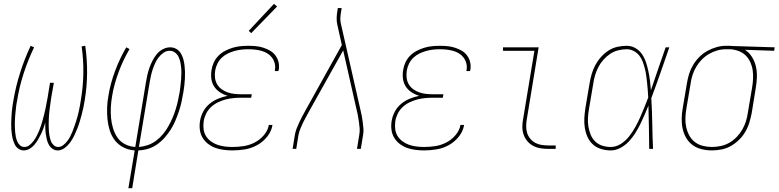

<svg xmlns="http://www.w3.org/2000/svg" viewBox="-20 -777 4063 1002"><path d="M281 8Q266 8 254 -0.5Q242 -9 235 -21.5Q228 -34 224.5 -48.5Q221 -63 219 -77.5Q217 -92 216.5 -107Q216 -122 216 -138Q212 -122 206.5 -107Q201 -92 194 -77.5Q187 -63 178.5 -48.5Q170 -34 159.5 -21.5Q149 -9 134.5 -0.5Q120 8 104 8Q90 8 77.5 0Q65 -8 58.5 -20.5Q52 -33 48 -46.5Q44 -60 42 -74.5Q40 -89 39 -103.5Q38 -118 38.5 -133Q39 -148 39.5 -163Q40 -178 41.5 -193Q43 -208 45 -223Q47 -238 50 -253Q62 -325 85 -397.5Q108 -470 140 -538L158 -530Q126 -464 103 -392.5Q80 -321 69 -250Q66 -237 64.5 -223.5Q63 -210 61.5 -196.5Q60 -183 59 -169.5Q58 -156 57.5 -142.5Q57 -129 57.5 -115.5Q58 -102 59 -89Q60 -76 62.5 -63.5Q65 -51 70 -39Q75 -27 84.5 -18.5Q94 -10 108 -10Q122 -10 134.5 -20Q147 -30 156 -42.5Q165 -55 172 -68.5Q179 -82 184.5 -95.5Q190 -109 194.5 -123Q199 -137 203 -151.5Q207 -166 210.5 -180Q214 -194 217 -208Q220 -222 222.5 -236.5Q225 -251 228 -265L241 -345H261L247 -265Q245 -251 243 -236.5Q241 -222 239 -208Q237 -194 236 -179.5Q235 -165 234.5 -151Q234 -137 234 -123Q234 -109 235 -95Q236 -81 238.5 -67.5Q241 -54 245.5 -41.5Q250 -29 260 -19.5Q270 -10 284 -10Q298 -10 310 -19.5Q322 -29 331 -40.5Q340 -52 346.5 -65Q353 -78 358.5 -91.5Q364 -105 368.5 -118.5Q373 -132 377.5 -145.5Q382 -159 385.5 -172.5Q389 -186 392 -200Q395 -214 397.5 -227.5Q400 -241 402 -255Q414 -326 415 -396Q416 -466 406 -535L425 -538Q435 -467 434.5 -396Q434 -325 422 -253Q419 -234 415 -215Q411 -196 406 -177.5Q401 -159 395.5 -140.5Q390 -122 382.5 -103.5Q375 -85 366.5 -67.5Q358 -50 346 -33.5Q334 -17 317 -4.5Q300 8 281 8Z M650 205 683 8Q652 6 625 -7.5Q598 -21 580 -44Q562 -67 553 -95.5Q544 -124 541 -154Q538 -184 539 -215.5Q540 -247 546 -278Q551 -310 560 -343Q569 -376 581 -408Q593 -440 607.5 -470.5Q622 -501 639 -530L656 -521Q639 -492 625 -462.5Q611 -433 599.5 -402Q588 -371 579 -339Q570 -307 565 -275Q560 -247 558.5 -218Q557 -189 559.5 -161.5Q562 -134 570 -107.5Q578 -81 593 -59Q608 -37 632.5 -24.5Q657 -12 686 -10L742 -350Q745 -369 749.5 -388Q754 -407 760.5 -425Q767 -443 776.5 -461.5Q786 -480 799 -495.5Q812 -511 830.5 -520.5Q849 -530 868 -530Q886 -530 900.5 -521.5Q915 -513 923.5 -499Q932 -485 936.5 -469Q941 -453 943 -436Q945 -419 945.5 -401.5Q946 -384 945 -366.5Q944 -349 942 -331.5Q940 -314 937 -296Q933 -271 927.5 -246Q922 -221 914 -197Q906 -173 896 -149Q886 -125 872 -102.5Q858 -80 840 -59.5Q822 -39 800 -23.5Q778 -8 753 -0.5Q728 7 702 8L670 205ZM705 -10Q729 -12 752 -20Q775 -28 795 -43Q815 -58 831 -77.5Q847 -97 859 -118.5Q871 -140 880.5 -162Q890 -184 897 -207Q904 -230 909 -253Q914 -276 918 -299Q920 -315 922 -330.5Q924 -346 925 -361.5Q926 -377 926.5 -392.5Q927 -408 925.5 -423.5Q924 -439 921 -453.5Q918 -468 911.5 -481Q905 -494 893 -503Q881 -512 865 -512Q848 -512 833 -501.5Q818 -491 807 -476.5Q796 -462 789 -446Q782 -430 776.5 -413.5Q771 -397 767.5 -380.5Q764 -364 761 -347Z M1193 8Q1170 8 1147 5Q1124 2 1103.5 -5.5Q1083 -13 1065.5 -26.5Q1048 -40 1037 -58.5Q1026 -77 1023 -100Q1020 -123 1024 -146Q1028 -171 1040.5 -194.5Q1053 -218 1073.5 -235Q1094 -252 1118.5 -262Q1143 -272 1168 -277Q1147 -283 1128.5 -295Q1110 -307 1098 -325Q1086 -343 1083 -366Q1080 -389 1084 -412Q1087 -432 1096 -451.5Q1105 -471 1120.5 -486.5Q1136 -502 1155.5 -512Q1175 -522 1195 -528Q1215 -534 1235.5 -536Q1256 -538 1276 -538Q1297 -538 1316.5 -536Q1336 -534 1354.5 -528Q1373 -522 1389.5 -512.5Q1406 -503 1417.5 -487.5Q1429 -472 1433.5 -453Q1438 -434 1435 -414Q1434 -412 1433.5 -410Q1433 -408 1433 -406H1414Q1414 -408 1414.5 -409.5Q1415 -411 1415 -413Q1418 -430 1413.5 -447Q1409 -464 1399 -477Q1389 -490 1375 -498.5Q1361 -507 1345 -511.5Q1329 -516 1311.5 -518Q1294 -520 1276 -520Q1258 -520 1240 -518Q1222 -516 1204 -511Q1186 -506 1168.5 -497.5Q1151 -489 1137 -475.5Q1123 -462 1114.5 -444.5Q1106 -427 1103 -409Q1100 -390 1102 -371.5Q1104 -353 1113 -337.5Q1122 -322 1136.5 -311.5Q1151 -301 1168 -295Q1185 -289 1203.5 -287Q1222 -285 1241 -285H1294L1291 -267H1238Q1218 -267 1197.5 -265Q1177 -263 1156.5 -257.5Q1136 -252 1116.5 -242.5Q1097 -233 1081 -218Q1065 -203 1055.5 -183.5Q1046 -164 1043 -144Q1040 -123 1042.5 -103Q1045 -83 1055 -67Q1065 -51 1080.5 -39.5Q1096 -28 1114.5 -21.5Q1133 -15 1153 -12.5Q1173 -10 1193 -10Q1222 -10 1251.5 -14.5Q1281 -19 1308.5 -33Q1336 -47 1357 -71.5Q1378 -96 1383 -125H1402Q1397 -92 1374.5 -64Q1352 -36 1322 -19.5Q1292 -3 1258.5 2.5Q1225 8 1193 8ZM1291 -604 1278 -616 1410 -757 1426 -743Z M1507 0 1519 -74Q1522 -91 1528.5 -107.5Q1535 -124 1542.5 -140Q1550 -156 1558.5 -172Q1567 -188 1576 -204L1764 -542L1741 -645Q1736 -665 1737 -686Q1738 -707 1742 -728L1743 -735H1763L1762 -728Q1758 -708 1756.5 -688Q1755 -668 1760 -649L1861 -204Q1865 -188 1868 -172Q1871 -156 1873 -140Q1875 -124 1876.5 -107Q1878 -90 1875 -74L1863 0H1843L1855 -74Q1858 -90 1857 -106Q1856 -122 1853.5 -138Q1851 -154 1848.5 -169.5Q1846 -185 1842 -200L1771 -514L1593 -196Q1585 -181 1576.5 -166Q1568 -151 1561 -136Q1554 -121 1547.5 -105Q1541 -89 1538 -74L1526 0Z M2193 8Q2170 8 2147 5Q2124 2 2103.5 -5.5Q2083 -13 2065.5 -26.5Q2048 -40 2037 -58.5Q2026 -77 2023 -100Q2020 -123 2024 -146Q2028 -171 2040.5 -194.5Q2053 -218 2073.5 -235Q2094 -252 2118.5 -262Q2143 -272 2168 -277Q2147 -283 2128.5 -295Q2110 -307 2098 -325Q2086 -343 2083 -366Q2080 -389 2084 -412Q2087 -432 2096 -451.5Q2105 -471 2120.5 -486.5Q2136 -502 2155.5 -512Q2175 -522 2195 -528Q2215 -534 2235.5 -536Q2256 -538 2276 -538Q2297 -538 2316.5 -536Q2336 -534 2354.5 -528Q2373 -522 2389.5 -512.5Q2406 -503 2417.5 -487.5Q2429 -472 2433.5 -453Q2438 -434 2435 -414Q2434 -412 2433.5 -410Q2433 -408 2433 -406H2414Q2414 -408 2414.5 -409.5Q2415 -411 2415 -413Q2418 -430 2413.5 -447Q2409 -464 2399 -477Q2389 -490 2375 -498.5Q2361 -507 2345 -511.5Q2329 -516 2311.5 -518Q2294 -520 2276 -520Q2258 -520 2240 -518Q2222 -516 2204 -511Q2186 -506 2168.5 -497.5Q2151 -489 2137 -475.5Q2123 -462 2114.5 -444.5Q2106 -427 2103 -409Q2100 -390 2102 -371.5Q2104 -353 2113 -337.5Q2122 -322 2136.5 -311.5Q2151 -301 2168 -295Q2185 -289 2203.5 -287Q2222 -285 2241 -285H2294L2291 -267H2238Q2218 -267 2197.5 -265Q2177 -263 2156.5 -257.5Q2136 -252 2116.5 -242.5Q2097 -233 2081 -218Q2065 -203 2055.5 -183.5Q2046 -164 2043 -144Q2040 -123 2042.5 -103Q2045 -83 2055 -67Q2065 -51 2080.5 -39.5Q2096 -28 2114.5 -21.5Q2133 -15 2153 -12.5Q2173 -10 2193 -10Q2222 -10 2251.5 -14.5Q2281 -19 2308.5 -33Q2336 -47 2357 -71.5Q2378 -96 2383 -125H2402Q2397 -92 2374.5 -64Q2352 -36 2322 -19.5Q2292 -3 2258.5 2.5Q2225 8 2193 8Z M2840 0Q2819 0 2799 -3.5Q2779 -7 2761.5 -16.5Q2744 -26 2731.5 -41Q2719 -56 2712.5 -75Q2706 -94 2706 -114.5Q2706 -135 2710 -156L2769 -512H2605V-530H2791L2729 -153Q2726 -135 2726 -117Q2726 -99 2731 -83Q2736 -67 2747 -53.5Q2758 -40 2772.5 -32Q2787 -24 2804.5 -21Q2822 -18 2840 -18H2880V0Z M3167 8Q3142 8 3117 0.5Q3092 -7 3074 -23.5Q3056 -40 3046 -62.5Q3036 -85 3032 -110Q3028 -135 3029.5 -161Q3031 -187 3035 -213L3057 -343Q3061 -367 3068 -391Q3075 -415 3087 -437.5Q3099 -460 3116.5 -479.5Q3134 -499 3155.5 -513Q3177 -527 3201.5 -532.5Q3226 -538 3251 -538Q3276 -538 3297 -525.5Q3318 -513 3331 -493.5Q3344 -474 3351.5 -451Q3359 -428 3364 -404Q3369 -380 3372 -355.5Q3375 -331 3377 -306Q3396 -362 3415 -418Q3434 -474 3454 -530H3473Q3450 -464 3427 -397.5Q3404 -331 3379 -265Q3383 -199 3384 -132.5Q3385 -66 3388 0H3368Q3367 -56 3366.5 -112.5Q3366 -169 3364 -226Q3354 -201 3343.5 -176.5Q3333 -152 3321 -128Q3309 -104 3294.5 -81Q3280 -58 3261 -38Q3242 -18 3217.5 -5Q3193 8 3167 8ZM3167 -10Q3195 -10 3220 -26Q3245 -42 3263 -65Q3281 -88 3295 -113Q3309 -138 3320.5 -164Q3332 -190 3342.5 -216Q3353 -242 3363 -268Q3362 -287 3360.5 -306.5Q3359 -326 3357 -345Q3355 -364 3352.5 -383Q3350 -402 3345 -420.5Q3340 -439 3333.5 -456.5Q3327 -474 3315.5 -488Q3304 -502 3287 -511Q3270 -520 3251 -520Q3229 -520 3206.5 -514.5Q3184 -509 3164.5 -496Q3145 -483 3129 -465Q3113 -447 3102.5 -426.5Q3092 -406 3085.5 -384Q3079 -362 3076 -340L3054 -210Q3050 -187 3048.5 -163.5Q3047 -140 3050.5 -118Q3054 -96 3062 -75.5Q3070 -55 3085.5 -39.5Q3101 -24 3122.5 -17Q3144 -10 3167 -10Z M3695 8Q3668 8 3641.5 1.5Q3615 -5 3594.5 -20Q3574 -35 3561 -57.5Q3548 -80 3542.5 -105.5Q3537 -131 3537.5 -158.5Q3538 -186 3543 -213L3565 -343Q3569 -368 3576.5 -392Q3584 -416 3597.5 -438.5Q3611 -461 3630 -480Q3649 -499 3672 -511.5Q3695 -524 3719.5 -531Q3744 -538 3769 -538Q3772 -538 3775.5 -538Q3779 -538 3783 -538Q3787 -538 3791 -538Q3795 -538 3798 -537L4023 -530L4020 -512L3868 -517Q3890 -503 3904.5 -479.5Q3919 -456 3925 -429.5Q3931 -403 3930 -374Q3929 -345 3924 -317L3903 -187Q3898 -162 3890.5 -137Q3883 -112 3869.5 -89Q3856 -66 3836.5 -47Q3817 -28 3794 -15Q3771 -2 3745.5 3Q3720 8 3695 8ZM3695 -10Q3718 -10 3741.5 -15Q3765 -20 3786 -32Q3807 -44 3824.5 -62Q3842 -80 3854 -101Q3866 -122 3873 -144.5Q3880 -167 3883 -190L3905 -320Q3909 -343 3910 -366Q3911 -389 3908 -410.5Q3905 -432 3896 -452Q3887 -472 3872 -487Q3857 -502 3836.5 -510Q3816 -518 3793 -520H3780Q3777 -520 3774 -520Q3771 -520 3768 -520Q3745 -520 3722.5 -513.5Q3700 -507 3679.5 -495Q3659 -483 3642 -465.5Q3625 -448 3613 -427.5Q3601 -407 3594 -385Q3587 -363 3584 -340L3562 -210Q3558 -186 3557 -161.5Q3556 -137 3561 -114Q3566 -91 3577 -70.5Q3588 -50 3606 -36Q3624 -22 3647.5 -16Q3671 -10 3695 -10Z"/></svg>

Font: Iosevka Curly Thin Oblique
Style: Regular
Weight: 100
Italic angle: -9°
Monospace: yes
Designer: Belleve Invis
Foundry: Belleve Invis
Version: Version 11.1.0; ttfautohint (v1.8.3)